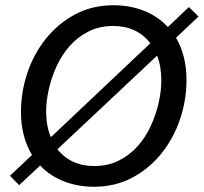

<svg xmlns="http://www.w3.org/2000/svg" viewBox="-20 -700 777 732"><path d="M338 12Q277 12 224 -8.5Q171 -29 133 -69L53 6L18 -30L102 -109Q82 -142 71 -183Q60 -224 60 -273Q60 -350 84.5 -422.5Q109 -495 155.5 -553Q202 -611 267 -645.5Q332 -680 413 -680Q475 -680 528.5 -659Q582 -638 620 -597L700 -673L737 -637L651 -556Q670 -524 680.5 -483.5Q691 -443 691 -395Q691 -319 666.5 -246Q642 -173 595.5 -115Q549 -57 484 -22.5Q419 12 338 12ZM339 -67Q392 -67 433.5 -88Q475 -109 505.5 -143.5Q536 -178 555.5 -221Q575 -264 585 -308.5Q595 -353 595 -393Q595 -420 591 -444Q587 -468 579 -488L199 -131Q223 -100 258.5 -83.5Q294 -67 339 -67ZM156 -275Q156 -219 174 -177L553 -535Q529 -567 493 -584Q457 -601 412 -601Q359 -601 317.5 -580Q276 -559 245.5 -524.5Q215 -490 195.5 -447Q176 -404 166 -359.5Q156 -315 156 -275Z"/></svg>

Font: Atkinson Hyperlegible Next
Style: Italic
Weight: 400
Italic angle: -12°
Designer: Elliott Scott, Megan Eiswerth, Linus Boman, Theodore Petrosky, Letters from Sweden
Foundry: Applied Design Works, Letters from Sweden
Version: Version 2.001